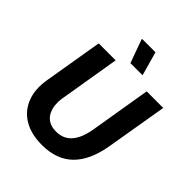

<svg xmlns="http://www.w3.org/2000/svg" viewBox="-236 -986 1134 1134"><g transform="rotate(45 331.0 -419.0)"><path d="M310 11.7Q219.2 11.7 158.3 -24.6Q97.5 -60.8 71.7 -127.1Q45.8 -193.3 60.8 -281.7L122.5 -650H264.2L200 -265Q195.8 -240 198.3 -211.7Q200.8 -183.3 212.9 -158.8Q225 -134.2 249.6 -118.8Q274.2 -103.3 313.3 -103.3Q374.2 -103.3 410.4 -145.8Q446.7 -188.3 460 -269.2L523.3 -650H661.7L596.7 -265Q573.3 -127.5 502.5 -57.9Q431.7 11.7 310 11.7ZM337.5 -700 285 -845V-850H396.7L437.5 -705V-700Z"/></g></svg>

Font: Familjen Grotesk GF
Style: Bold Italic
Weight: 700
Designer: Anders Wikstroem, Jonas Baeckman, Matilda Gysing, Kristian Moeller
Foundry: Familjen STHML AB
Version: Version 2.000; Beta; Release 4; Build 6